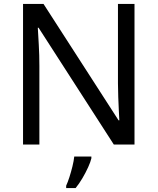

<svg xmlns="http://www.w3.org/2000/svg" viewBox="-20 -734 800 975"><path d="M663 0H558L176 -593H172Q174 -558 177 -506Q180 -454 180 -399V0H97V-714H201L582 -123H586Q585 -139 583.5 -171Q582 -203 580.5 -241Q579 -279 579 -311V-714H663ZM444 70Q440 88 427.5 115.5Q415 143 398.5 171Q382 199 364 221H316V209Q324 192 332.5 165.5Q341 139 348 110.5Q355 82 357 61H444Z"/></svg>

Font: Noto Sans Gunjala Gondi Semibold
Style: Regular
Weight: 600
Designer: Ek Type
Foundry: Ek Type
Version: Version 1.004; ttfautohint (v1.8.4.7-5d5b)